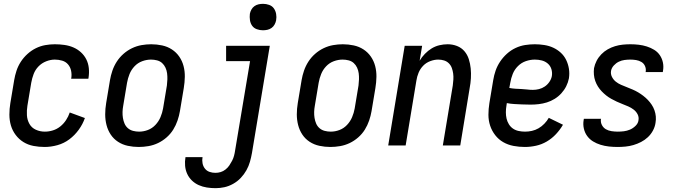

<svg xmlns="http://www.w3.org/2000/svg" viewBox="-20 -759 3540 1002"><path d="M213 8Q183 8 154.5 2.5Q126 -3 102.5 -17.5Q79 -32 62 -54.5Q45 -77 37 -104Q29 -131 29 -161Q29 -191 34 -221L54 -341Q58 -365 66 -389.5Q74 -414 88.5 -436.5Q103 -459 123.5 -477.5Q144 -496 167.5 -507.5Q191 -519 216 -523.5Q241 -528 266 -528Q291 -528 316 -524.5Q341 -521 363 -511.5Q385 -502 402.5 -486Q420 -470 430.5 -449Q441 -428 443.5 -403.5Q446 -379 442 -353L441 -348H351L352 -351Q355 -371 351 -390Q347 -409 335 -423Q323 -437 304.5 -442.5Q286 -448 266 -448Q244 -448 221 -439Q198 -430 181 -412.5Q164 -395 155.5 -372.5Q147 -350 143 -327L123 -207Q119 -182 120.5 -157.5Q122 -133 133.5 -112.5Q145 -92 167 -82Q189 -72 214 -72Q235 -72 256 -78.5Q277 -85 294.5 -99Q312 -113 324.5 -132Q337 -151 344 -172L423 -143Q412 -111 391 -82Q370 -53 342 -32Q314 -11 280 -1.5Q246 8 213 8Z M704 8Q675 8 647 2Q619 -4 596 -19Q573 -34 558 -56.5Q543 -79 536 -106Q529 -133 529 -162Q529 -191 534 -221L554 -341Q558 -365 566.5 -390Q575 -415 589.5 -437.5Q604 -460 624.5 -478Q645 -496 669 -507.5Q693 -519 718.5 -523.5Q744 -528 769 -528Q798 -528 826 -522Q854 -516 877 -501Q900 -486 915.5 -463.5Q931 -441 938 -414Q945 -387 944.5 -358Q944 -329 939 -299L919 -179Q915 -155 906.5 -130Q898 -105 884 -82.5Q870 -60 849.5 -42Q829 -24 805 -12.5Q781 -1 755 3.5Q729 8 704 8ZM706 -72Q729 -72 751.5 -80.5Q774 -89 791 -107Q808 -125 817.5 -147.5Q827 -170 831 -193L851 -313Q853 -329 853.5 -345Q854 -361 852 -376.5Q850 -392 843.5 -406Q837 -420 826 -430Q815 -440 799.5 -444Q784 -448 768 -448Q745 -448 722 -439.5Q699 -431 682 -413Q665 -395 656 -372.5Q647 -350 643 -327L623 -207Q620 -191 619.5 -175Q619 -159 621.5 -143.5Q624 -128 630 -114Q636 -100 647.5 -90Q659 -80 674.5 -76Q690 -72 706 -72Z M1105 223Q1082 223 1059.5 219.5Q1037 216 1017 207Q997 198 981.5 183Q966 168 957 148.5Q948 129 946 106.5Q944 84 948 61H1037Q1034 77 1037 93Q1040 109 1049.5 121Q1059 133 1073.5 138Q1088 143 1104 143Q1118 143 1131.5 139Q1145 135 1157 125.5Q1169 116 1177 104Q1185 92 1191.5 79.5Q1198 67 1201.5 53.5Q1205 40 1207 26L1285 -440H1160V-520H1388L1295 39Q1291 62 1284.5 85Q1278 108 1266 129.5Q1254 151 1236.5 169.5Q1219 188 1196.5 200.5Q1174 213 1151 218Q1128 223 1105 223ZM1352 -601Q1336 -601 1320.5 -606.5Q1305 -612 1296 -624.5Q1287 -637 1284.5 -653.5Q1282 -670 1284 -687Q1286 -698 1292 -709Q1298 -720 1308 -727Q1318 -734 1329.5 -736.5Q1341 -739 1353 -739Q1369 -739 1384.5 -733.5Q1400 -728 1409 -715.5Q1418 -703 1421 -686.5Q1424 -670 1421 -653Q1419 -642 1413 -631Q1407 -620 1397 -613Q1387 -606 1375.5 -603.5Q1364 -601 1352 -601Z M1704 8Q1675 8 1647 2Q1619 -4 1596 -19Q1573 -34 1558 -56.5Q1543 -79 1536 -106Q1529 -133 1529 -162Q1529 -191 1534 -221L1554 -341Q1558 -365 1566.5 -390Q1575 -415 1589.5 -437.5Q1604 -460 1624.5 -478Q1645 -496 1669 -507.5Q1693 -519 1718.5 -523.5Q1744 -528 1769 -528Q1798 -528 1826 -522Q1854 -516 1877 -501Q1900 -486 1915.5 -463.5Q1931 -441 1938 -414Q1945 -387 1944.5 -358Q1944 -329 1939 -299L1919 -179Q1915 -155 1906.5 -130Q1898 -105 1884 -82.5Q1870 -60 1849.5 -42Q1829 -24 1805 -12.5Q1781 -1 1755 3.5Q1729 8 1704 8ZM1706 -72Q1729 -72 1751.5 -80.5Q1774 -89 1791 -107Q1808 -125 1817.5 -147.5Q1827 -170 1831 -193L1851 -313Q1853 -329 1853.5 -345Q1854 -361 1852 -376.5Q1850 -392 1843.5 -406Q1837 -420 1826 -430Q1815 -440 1799.5 -444Q1784 -448 1768 -448Q1745 -448 1722 -439.5Q1699 -431 1682 -413Q1665 -395 1656 -372.5Q1647 -350 1643 -327L1623 -207Q1620 -191 1619.5 -175Q1619 -159 1621.5 -143.5Q1624 -128 1630 -114Q1636 -100 1647.5 -90Q1659 -80 1674.5 -76Q1690 -72 1706 -72Z M2006 0 2092 -520H2183L2170 -442Q2181 -461 2197.5 -478Q2214 -495 2233 -506.5Q2252 -518 2273.5 -523Q2295 -528 2316 -528Q2342 -528 2365 -519Q2388 -510 2403.5 -492Q2419 -474 2426.5 -450.5Q2434 -427 2436.5 -402Q2439 -377 2437.5 -351Q2436 -325 2431 -299L2382 0H2291L2343 -313Q2345 -328 2346 -344Q2347 -360 2345 -375Q2343 -390 2338 -404Q2333 -418 2322.5 -428.5Q2312 -439 2297.5 -443.5Q2283 -448 2267 -448Q2247 -448 2225.5 -440Q2204 -432 2188.5 -416Q2173 -400 2164.5 -379.5Q2156 -359 2153 -338L2097 0Z M2719 8Q2689 8 2660 2.5Q2631 -3 2606.5 -17Q2582 -31 2564.5 -53.5Q2547 -76 2538 -103Q2529 -130 2529 -160Q2529 -190 2534 -221L2554 -341Q2558 -366 2566.5 -390.5Q2575 -415 2590 -437.5Q2605 -460 2625.5 -478.5Q2646 -497 2670.5 -508.5Q2695 -520 2720.5 -524Q2746 -528 2771 -528Q2796 -528 2821 -524Q2846 -520 2867.5 -510Q2889 -500 2906.5 -484Q2924 -468 2934.5 -446.5Q2945 -425 2949 -400.5Q2953 -376 2949 -350Q2945 -329 2935 -309Q2925 -289 2909.5 -272Q2894 -255 2874.5 -243Q2855 -231 2834 -224.5Q2813 -218 2791.5 -215.5Q2770 -213 2749 -213Q2738 -213 2728 -213.5Q2718 -214 2707 -214H2705Q2685 -215 2665 -216Q2645 -217 2625 -221L2623 -207Q2620 -190 2620 -173Q2620 -156 2623.5 -140.5Q2627 -125 2635.5 -111Q2644 -97 2657 -88Q2670 -79 2686.5 -75.5Q2703 -72 2720 -72Q2738 -72 2756 -76Q2774 -80 2790.5 -89.5Q2807 -99 2821 -113.5Q2835 -128 2844 -144L2918 -108Q2903 -82 2881.5 -59Q2860 -36 2833.5 -20.5Q2807 -5 2777.5 1.5Q2748 8 2719 8ZM2761 -290Q2777 -290 2793 -294Q2809 -298 2823 -307.5Q2837 -317 2847 -331.5Q2857 -346 2860 -362Q2863 -381 2857.5 -398.5Q2852 -416 2838.5 -427.5Q2825 -439 2807.5 -443.5Q2790 -448 2771 -448Q2748 -448 2724.5 -440Q2701 -432 2683 -414Q2665 -396 2656 -373.5Q2647 -351 2643 -327L2638 -300Q2653 -297 2668.5 -296Q2684 -295 2699.5 -294.5Q2715 -294 2730.5 -292Q2746 -290 2761 -290Z M3203 8Q3180 8 3157.5 5.5Q3135 3 3114 -3.5Q3093 -10 3075 -21Q3057 -32 3044.5 -49Q3032 -66 3027 -88Q3022 -110 3026 -133L3027 -139H3117L3116 -137Q3114 -120 3121.5 -106Q3129 -92 3142 -84.5Q3155 -77 3171.5 -74.5Q3188 -72 3204 -72Q3220 -72 3236 -74Q3252 -76 3267.5 -82.5Q3283 -89 3296.5 -102Q3310 -115 3312 -131Q3315 -148 3307.5 -162.5Q3300 -177 3287 -187Q3274 -197 3259 -203.5Q3244 -210 3228.5 -216Q3213 -222 3199 -228.5Q3185 -235 3170.5 -243Q3156 -251 3143.5 -261Q3131 -271 3120 -282.5Q3109 -294 3100.5 -307.5Q3092 -321 3086.5 -336.5Q3081 -352 3079.5 -369Q3078 -386 3080 -403Q3084 -423 3093.5 -441.5Q3103 -460 3118 -475.5Q3133 -491 3151.5 -501.5Q3170 -512 3190 -518Q3210 -524 3230 -526Q3250 -528 3270 -528Q3292 -528 3313.5 -525.5Q3335 -523 3355.5 -516.5Q3376 -510 3394 -499Q3412 -488 3423.5 -471Q3435 -454 3439.5 -433Q3444 -412 3440 -389L3439 -383H3349L3350 -386Q3352 -401 3346 -414.5Q3340 -428 3327.5 -435.5Q3315 -443 3300 -445.5Q3285 -448 3270 -448Q3255 -448 3239.5 -446Q3224 -444 3209.5 -437Q3195 -430 3183.5 -417.5Q3172 -405 3169 -390Q3166 -373 3173.5 -358Q3181 -343 3193.5 -333Q3206 -323 3221 -316.5Q3236 -310 3251.5 -304Q3267 -298 3282 -291.5Q3297 -285 3310.5 -277Q3324 -269 3337 -259Q3350 -249 3361 -237.5Q3372 -226 3381 -212.5Q3390 -199 3395.5 -183.5Q3401 -168 3402.5 -151.5Q3404 -135 3401 -118Q3398 -97 3387.5 -77.5Q3377 -58 3361 -43Q3345 -28 3325.5 -18Q3306 -8 3285.5 -2Q3265 4 3244 6Q3223 8 3203 8Z"/></svg>

Font: Iosevka Curly Medium
Style: Italic
Weight: 500
Italic angle: -9°
Monospace: yes
Designer: Belleve Invis
Foundry: Belleve Invis
Version: Version 22.1.2; ttfautohint (v1.8.4)